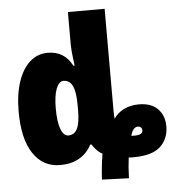

<svg xmlns="http://www.w3.org/2000/svg" viewBox="-58 -814 887 974"><g transform="rotate(-5 385.5 -326.5)"><path d="M422 102Q425 42 436 -29Q420 -37 404.5 -54Q389 -71 385 -80H378Q356 -37 315.5 -13.5Q275 10 218 10Q130 10 80.5 -65Q31 -140 31 -278Q31 -367 53 -431.5Q75 -496 114 -529.5Q153 -563 203 -563Q289 -563 328 -486H334Q334 -495 331 -511Q324 -567 324 -591V-760H511V-240Q511 -213 513 -200Q533 -230 566.5 -246Q600 -262 642 -262Q704 -262 737.5 -228Q771 -194 771 -139Q771 -76 729 -36.5Q687 3 590 3Q572 3 567 2Q561 46 559 107ZM332 -260V-285Q332 -351 317.5 -382.5Q303 -414 271 -414Q248 -414 234 -378.5Q220 -343 220 -278Q220 -209 234 -172.5Q248 -136 272 -136Q303 -136 317.5 -165.5Q332 -195 332 -260ZM648 -129Q648 -139 642 -144.5Q636 -150 627 -150Q613 -150 603.5 -137.5Q594 -125 590 -106H607Q648 -106 648 -129Z"/></g></svg>

Font: Noto Sans Display Black Narrow
Style: Regular
Weight: 900
Width: 4
Designer: Monotype Design team
Foundry: Monotype Imaging Inc.
Version: Version 1.000